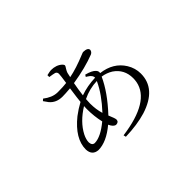

<svg xmlns="http://www.w3.org/2000/svg" viewBox="-105 -861 1210 1210"><g transform="rotate(-45 500.0 -256.5)"><path d="M439.5 -249Q439.5 -196.3 453.1 -152.3Q532.2 -237.3 568.4 -315.4Q569.3 -317.4 570.3 -319.3Q502.9 -317.4 441.4 -287.1Q439.5 -259.8 439.5 -249ZM285.2 -51.8Q338.9 -52.7 414.1 -115.2Q400.4 -173.8 400.4 -239.3Q400.4 -255.9 401.4 -264.6Q314.5 -210.9 276.4 -137.7Q260.7 -106.4 260.7 -81.1Q262.7 -52.7 285.2 -51.8ZM539.1 -386.7 546.9 -399.4Q595.7 -386.7 612.3 -367.2Q624 -354.5 620.1 -339.8Q724.6 -327.1 773.4 -248Q799.8 -205.1 799.8 -156.2Q799.8 -20.5 632.8 32.2Q554.7 55.7 451.2 58.6L447.3 42Q714.8 5.9 742.2 -137.7Q745.1 -154.3 745.1 -169.9Q745.1 -249 681.6 -292Q650.4 -311.5 611.3 -317.4Q567.4 -220.7 470.7 -117.2Q468.8 -115.2 467.8 -114.3Q486.3 -71.3 486.3 -59.6Q485.4 -39.1 461.9 -38.1Q441.4 -40 425.8 -74.2Q341.8 -3.9 269.5 -3.9Q217.8 -7.8 215.8 -63.5Q215.8 -159.2 327.1 -249Q364.3 -277.3 404.3 -298.8Q406.2 -323.2 418 -406.2Q371.1 -402.3 347.7 -402.3Q293 -402.3 261.7 -439.5Q251 -453.1 240.2 -469.7L252 -480.5Q296.9 -445.3 341.8 -443.4Q347.7 -443.4 353.5 -443.4Q393.6 -443.4 424.8 -447.3Q433.6 -506.8 433.6 -519.5Q433.6 -534.2 421.9 -540Q419.9 -541 418.9 -541Q404.3 -544.9 376 -548.8V-565.4Q405.3 -572.3 414.1 -572.3Q460.9 -572.3 489.3 -545.9Q497.1 -538.1 498 -532.2Q498 -525.4 486.3 -508.8Q479.5 -498 475.6 -486.3Q468.8 -456.1 468.8 -455.1Q534.2 -467.8 621.1 -503.9Q634.8 -509.8 638.7 -509.8Q678.7 -508.8 679.7 -487.3Q677.7 -471.7 662.1 -463.9Q577.1 -430.7 460.9 -412.1Q460 -412.1 459 -412.1Q450.2 -366.2 444.3 -317.4Q506.8 -339.8 577.1 -341.8Q579.1 -362.3 548.8 -380.9Q543.9 -383.8 539.1 -386.7Z"/></g></svg>

Font: GenYoMin JP Light
Style: Regular
Weight: 300
Version: Version 1.001;PS 1;hotconv 16.6.51;makeotf.lib2.5.65220 DEVE